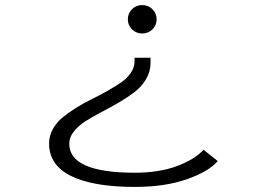

<svg xmlns="http://www.w3.org/2000/svg" viewBox="-20 -726 1090 757"><path d="M540.5 -706Q564.5 -706 581 -689.8Q597.5 -673.5 597.5 -649.5Q597.5 -626 581 -610Q564.5 -594 540.5 -594Q517 -594 500.5 -610.2Q484 -626.5 484 -649.5Q484 -673.5 500.5 -689.8Q517 -706 540.5 -706ZM573.5 -498.5V-478Q573.5 -443.5 555.8 -413.8Q538 -384 509.8 -362.5Q481.5 -341 447.5 -321.2Q413.5 -301.5 379.2 -283.8Q345 -266 316.8 -248Q288.5 -230 270.8 -207.2Q253 -184.5 253 -159.5Q253 -45 511.5 -45Q607.5 -45 677.8 -71.2Q748 -97.5 782.5 -135.5L838.5 -91Q803 -49.5 716.5 -19.2Q630 11 511.5 11Q348.5 11 261 -31.8Q173.5 -74.5 173.5 -160.5Q173.5 -190 188 -216.5Q202.5 -243 226.2 -262.5Q250 -282 280.2 -301Q310.5 -320 342 -335.2Q373.5 -350.5 403.8 -367.8Q434 -385 457.8 -401.2Q481.5 -417.5 496 -439Q510.5 -460.5 510.5 -484V-498.5Z"/></svg>

Font: League Mono Extended Light
Style: Regular
Weight: 300
Width: 9
Designer: Tyler Finck
Foundry: The League of Moveable Type / Tyler Finck
Version: Version 2.210